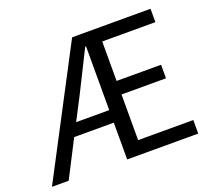

<svg xmlns="http://www.w3.org/2000/svg" viewBox="-123 -894 1165 1054"><g transform="rotate(-20 459.0 -366.5)"><path d="M255.9 -288.1H449.2V-660.2H444.3L324.2 -419.9ZM542 -79.1H864.3V0H449.2V-214.8H217.8L107.4 0H9.8L394.5 -733.4H852.5V-655.3H542V-424.8H801.8V-345.7H542Z"/></g></svg>

Font: GenYoGothic TW TTF Regular
Style: Regular
Weight: 400
Version: Version 1.300